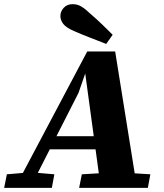

<svg xmlns="http://www.w3.org/2000/svg" viewBox="-54 -902 787 922"><path d="M-34 0 -21 -65 73 -73H114L207 -65L195 0ZM18 0 365 -655H499L604 0H430L355 -551H356L323 -456L91 0ZM173 -185 186 -248H462L467 -185ZM326 0 339 -65 475 -73H539L668 -65L656 0ZM487 -735 456 -691Q418 -706 379 -721Q340 -736 301 -753Q264 -769 250 -787Q236 -805 236 -825Q236 -847 252 -864.5Q268 -882 295 -882Q318 -882 337 -870.5Q356 -859 381 -835Q408 -812 434.5 -786.5Q461 -761 487 -735Z"/></svg>

Font: Source Serif 4 ExtraBold
Style: Italic
Weight: 800
Italic angle: -12°
Designer: Frank Grießhammer
Foundry: Adobe Systems Incorporated
Version: Version 4.004;hotconv 1.0.116;makeotfexe 2.5.65601